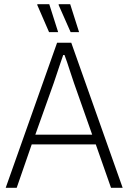

<svg xmlns="http://www.w3.org/2000/svg" viewBox="-20 -888 607 908"><path d="M7 0 250 -686H317L560 0H505L433 -205H130L59 0ZM147 -251H416L330 -495Q327 -505 321.5 -520.5Q316 -536 310 -555Q304 -574 297.5 -593Q291 -612 285 -628H279Q273 -611 265 -587.5Q257 -564 249 -539.5Q241 -515 234 -495ZM314 -736 257 -865 258 -868H312L354 -736ZM212 -736 156 -865 157 -868H213L255 -736Z"/></svg>

Font: Archivo SemiCondensed Thin
Style: Regular
Weight: 250
Width: 4
Designer: Hector Gatti
Foundry: Omnibus-Type
Version: Version 2.001